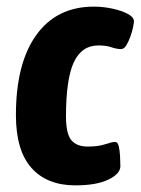

<svg xmlns="http://www.w3.org/2000/svg" viewBox="-20 -551 424 579"><path d="M207 8Q122 8 75 -44.5Q28 -97 28 -204Q28 -360 89.5 -445.5Q151 -531 263 -531Q291 -531 319 -525Q347 -519 365.5 -509Q384 -499 384 -486Q384 -483 381.5 -470Q379 -457 373.5 -441.5Q368 -426 361 -414.5Q354 -403 345 -403Q332 -403 316 -408.5Q300 -414 277 -414Q226 -414 202.5 -363Q179 -312 179 -200Q179 -148 195 -128.5Q211 -109 245 -109Q276 -109 297 -116Q318 -123 327 -123Q335 -123 338 -110.5Q341 -98 342 -81Q343 -64 343 -50Q343 -27 307 -9.5Q271 8 207 8Z"/></svg>

Font: Asap Condensed
Style: Bold Italic
Weight: 700
Width: 3
Italic angle: -6°
Designer: Pablo Cosgaya
Foundry: Omnibus-Type
Version: Version 3.001; ttfautohint (v1.8.4.7-5d5b)